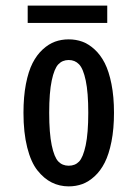

<svg xmlns="http://www.w3.org/2000/svg" viewBox="-20 -652 490 683"><path d="M78.5 -632H361.5V-570.5H78.5ZM224.5 11Q192 11 164.2 -2.8Q136.5 -16.5 113.2 -45.8Q90 -75 76.8 -127.5Q63.5 -180 63.5 -251Q63.5 -308 72.2 -353.2Q81 -398.5 96 -427.8Q111 -457 132 -476.2Q153 -495.5 175.8 -503.8Q198.5 -512 224.5 -512Q250 -512 272.8 -503.8Q295.5 -495.5 316.5 -476.2Q337.5 -457 352.5 -427.8Q367.5 -398.5 376.5 -353.2Q385.5 -308 385.5 -251Q385.5 -193.5 376.5 -148.2Q367.5 -103 352.5 -73.5Q337.5 -44 316.5 -24.8Q295.5 -5.5 272.8 2.8Q250 11 224.5 11ZM294 -251Q294 -323 285 -365.5Q276 -408 261.2 -423.2Q246.5 -438.5 224.5 -438.5Q202 -438.5 187.5 -423.2Q173 -408 164 -365.5Q155 -323 155 -251Q155 -178 164 -135.2Q173 -92.5 187.5 -77.5Q202 -62.5 224.5 -62.5Q247 -62.5 261.2 -77.2Q275.5 -92 284.8 -135Q294 -178 294 -251Z"/></svg>

Font: League Mono Condensed
Style: Regular
Weight: 400
Width: 1
Designer: Tyler Finck
Foundry: The League of Moveable Type / Tyler Finck
Version: Version 2.210